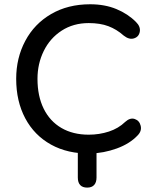

<svg xmlns="http://www.w3.org/2000/svg" viewBox="-20 -699 715 886"><path d="M54.7 -335.3Q54.7 -431.6 96.6 -510.3Q138.4 -589 215.8 -634.1Q293.3 -679.3 396 -679.3Q463.8 -679.3 517 -657.2Q570.3 -635.1 607.3 -597.8Q629.2 -576.4 625.1 -552.8Q621 -529.2 598.6 -522Q576.1 -514.8 550.7 -534.9Q518.1 -563.9 480 -578.2Q442 -592.5 389.4 -592.5Q318.4 -592.5 264.6 -557.6Q210.8 -522.7 181.9 -463.8Q153 -405 153 -335.3Q153 -255.8 181.5 -197.7Q210.1 -139.6 263.4 -108.5Q316.7 -77.5 389.4 -77.5Q438.5 -77.5 482.7 -92Q526.8 -106.5 557.6 -136.4Q580.5 -157.2 602 -149.8Q623.5 -142.4 629.2 -118.5Q634.9 -94.6 615.5 -74.6Q579.3 -35.9 518.9 -13.9Q458.5 8 396 9.3Q292.8 11.1 215.5 -31.7Q138.3 -74.5 96.5 -153.1Q54.7 -231.6 54.7 -335.3ZM339.1 120.2V-43.1H425.4V120.2Q425.4 142.5 414.5 154.6Q403.5 166.7 382.3 166.7Q361 166.7 350 154.9Q339.1 143.1 339.1 120.2Z"/></svg>

Font: SN Pro Thin
Style: Regular
Weight: 200
Designer: Tobias Whetton
Foundry: Supernotes
Version: Version 1.003;Glyphs 3.3 (3324)